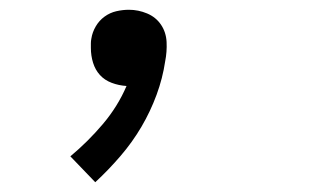

<svg xmlns="http://www.w3.org/2000/svg" viewBox="-20 -168 640 393"><path d="M175 205 124 152Q160 122 190.5 86Q221 50 239 8Q223 7 208.5 1.5Q194 -4 184.5 -14.5Q175 -25 170.5 -39.5Q166 -54 166 -70Q166 -75 166 -79.5Q166 -84 167 -89Q169 -102 176 -114Q183 -126 194 -134Q205 -142 218 -145Q231 -148 244 -148Q263 -148 281 -140.5Q299 -133 309.5 -117.5Q320 -102 321 -82Q322 -62 318 -42Q313 -8 300.5 26Q288 60 269.5 91.5Q251 123 226.5 151.5Q202 180 175 205Z"/></svg>

Font: Iosevka Curly Slab Extended
Style: Italic
Weight: 400
Width: 7
Italic angle: -9°
Monospace: yes
Designer: Belleve Invis
Foundry: Belleve Invis
Version: Version 11.1.0; ttfautohint (v1.8.3)